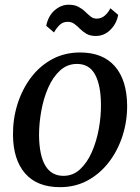

<svg xmlns="http://www.w3.org/2000/svg" viewBox="-20 -782 594 814"><path d="M319.5 -559.5Q416 -559.5 467 -501Q518 -442.5 519 -335Q519.5 -268.5 499.5 -206.2Q479.5 -144 442 -95Q404.5 -46 352 -17.2Q299.5 11.5 234.5 11.5Q137.5 11.5 86.8 -46.5Q36 -104.5 35 -210Q34.5 -278 54.2 -340.8Q74 -403.5 111.2 -453Q148.5 -502.5 201.2 -531Q254 -559.5 319.5 -559.5ZM306.5 -511Q265 -511 234.5 -483Q204 -455 184.2 -409.8Q164.5 -364.5 155 -311.5Q145.5 -258.5 145.5 -208.5Q147.5 -36.5 249 -36.5Q290 -36.5 320 -64.8Q350 -93 369.8 -138.2Q389.5 -183.5 399 -236.2Q408.5 -289 408 -338.5Q407.5 -421 383 -466Q358.5 -511 306.5 -511ZM176 -672.5Q184.5 -715 211.8 -738.5Q239 -762 271 -762Q296 -762 312.8 -753Q329.5 -744 341.5 -732.2Q353.5 -720.5 364.5 -711.8Q375.5 -703 390 -703Q409.5 -703 424.2 -715.8Q439 -728.5 448 -747L481 -719Q474.5 -682 448.2 -655.8Q422 -629.5 386.5 -629.5Q362.5 -629.5 347 -638.5Q331.5 -647.5 319.5 -659.5Q307.5 -671.5 295.5 -680.5Q283.5 -689.5 266.5 -689.5Q247.5 -689.5 234 -677.2Q220.5 -665 209 -644.5Z"/></svg>

Font: Merriweather Text Regular
Style: Italic
Weight: 400
Italic angle: -7.8°
Designer: Eben Sorkin
Foundry: Eben Sorkin
Version: Version 2.100; ttfautohint (v1.7.19-72a1) -l 8 -r 50 -G 200 